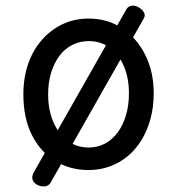

<svg xmlns="http://www.w3.org/2000/svg" viewBox="-20 -585 629 682"><path d="M295 19Q228 19 175.5 -13.5Q123 -46 93 -106Q63 -166 63 -250Q63 -309 80 -358Q97 -407 128.5 -443Q160 -479 202 -499Q244 -519 295 -519Q362 -519 414 -484.5Q466 -450 496 -390Q526 -330 526 -254Q526 -206 515 -164.5Q504 -123 483.5 -89Q463 -55 434.5 -31Q406 -7 370.5 6Q335 19 295 19ZM295 -61Q327 -61 353 -75Q379 -89 398 -114.5Q417 -140 427.5 -175.5Q438 -211 438 -254Q438 -308 420 -350Q402 -392 370 -415.5Q338 -439 295 -439Q264 -439 237 -425.5Q210 -412 191 -386.5Q172 -361 161.5 -326.5Q151 -292 151 -250Q151 -194 169.5 -151.5Q188 -109 220 -85Q252 -61 295 -61ZM159 65Q152 76 138.5 77Q125 78 113 72Q100 65 96 54Q92 43 99 29L429 -552Q434 -562 447 -564.5Q460 -567 474 -558Q486 -551 491.5 -540.5Q497 -530 491 -520Z"/></svg>

Font: Playwrite AT
Style: Regular
Weight: 400
Designer: Veronika Burian, José Scaglione
Foundry: TypeTogether
Version: Version 1.002